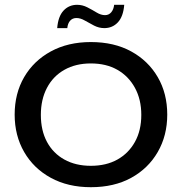

<svg xmlns="http://www.w3.org/2000/svg" viewBox="-20 -769 757 799"><path d="M358 10Q263 10 191.5 -29Q120 -68 80.5 -136.5Q41 -205 41 -292Q41 -380 80.5 -448Q120 -516 191.5 -555Q263 -594 358 -594Q455 -594 526 -555Q597 -516 636.5 -448Q676 -380 676 -292Q676 -205 636.5 -136.5Q597 -68 526 -29Q455 10 358 10ZM358 -79Q422 -79 468.5 -105Q515 -131 541.5 -178.5Q568 -226 568 -291Q568 -355 541.5 -403.5Q515 -452 468.5 -478.5Q422 -505 358 -505Q295 -505 248 -478.5Q201 -452 175.5 -403.5Q150 -355 150 -291Q150 -226 175.5 -178.5Q201 -131 248 -105Q295 -79 358 -79ZM414 -652Q392 -652 371.5 -662.5Q351 -673 333 -683.5Q315 -694 298 -694Q282 -694 272 -683Q262 -672 260 -652H218Q222 -701 244.5 -725Q267 -749 301 -749Q323 -749 343.5 -738.5Q364 -728 382 -717Q400 -706 417 -706Q433 -706 443 -718Q453 -730 455 -749H497Q493 -700 470.5 -676Q448 -652 414 -652Z"/></svg>

Font: Rokkitt SemiBold Medium
Style: Regular
Weight: 500
Version: Version 3.103